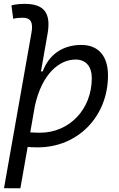

<svg xmlns="http://www.w3.org/2000/svg" viewBox="-20 -763 626 1007"><path d="M178.7 9.8C388.7 9.8 546.4 -152.3 546.4 -367.7C546.4 -469.7 495.6 -527.3 406.7 -527.3C306.6 -527.3 236.3 -475.1 204.1 -388.7H194.8L229 -583C249 -693.4 212.9 -742.7 109.4 -742.7C85.9 -742.7 62.5 -740.7 40 -734.9L49.3 -664.6C65.9 -668.5 82.5 -669.9 99.1 -669.9C141.6 -669.9 154.8 -645.5 145 -590.8L1 224.1L86.9 224.6L125 7.8C143.1 9.3 160.6 9.8 178.7 9.8ZM138.7 -68.8 162.6 -205.6C199.2 -377 292.5 -450.7 376 -450.7C430.2 -450.7 461.4 -415 461.4 -353C461.4 -189.9 344.2 -66.9 189.5 -66.9C170.9 -66.9 153.8 -67.9 138.7 -68.8Z"/></svg>

Font: Cascadia Code PL SemiLight
Style: Italic
Weight: 350
Italic angle: -10°
Monospace: yes
Designer: Aaron Bell
Foundry: Saja Typeworks
Version: Version 2404.023